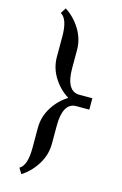

<svg xmlns="http://www.w3.org/2000/svg" viewBox="-167 -1023 829 1302"><g transform="rotate(15 248.0 -372.0)"><path d="M100 -915 124 -954Q188 -913 229.5 -845.5Q271 -778 271 -701V-573Q271 -494 294.5 -453Q318 -412 364 -412H456V-332H364Q318 -332 294.5 -291Q271 -250 271 -171V-43Q271 34 229.5 101.5Q188 169 124 210L100 171Q151 142 151 20V-123Q151 -200 192.5 -266.5Q234 -333 298 -372Q234 -411 192.5 -477.5Q151 -544 151 -621V-764Q151 -886 100 -915Z"/></g></svg>

Font: Inknut Antiqua
Style: Regular
Weight: 400
Designer: Claus Eggers Sørensen
Foundry: Claus Eggers Sørensen
Version: Version 1.003; ttfautohint (v1.8.2) -l 8 -r 50 -G 200 -x 14 